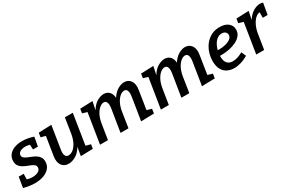

<svg xmlns="http://www.w3.org/2000/svg" viewBox="94 -1502 3689 2473"><g transform="rotate(-30 1938.5 -266.0)"><path d="M174 11Q134 11 90 4.5Q46 -2 5 -13L30 -168H104L102 -86Q120 -80 139.5 -76.5Q159 -73 181 -73Q233 -73 268 -92Q303 -111 304 -147Q305 -172 288 -187.5Q271 -203 243.5 -214Q216 -225 185.5 -237Q155 -249 128 -266Q101 -283 84 -309.5Q67 -336 68 -378Q69 -430 98.5 -467Q128 -504 178.5 -523.5Q229 -543 293 -543Q373 -543 462 -514L438 -379H365L361 -451Q345 -456 328 -458.5Q311 -461 295 -461Q249 -461 218 -442.5Q187 -424 187 -393Q186 -370 203.5 -355Q221 -340 248 -328.5Q275 -317 306 -304.5Q337 -292 364.5 -274.5Q392 -257 409 -230Q426 -203 425 -162Q424 -108 391.5 -69.5Q359 -31 302.5 -10Q246 11 174 11Z M675 11Q608 12 573.5 -37Q539 -86 552 -170L596 -447L527 -466L537 -529L728 -536L674 -197Q665 -144 678 -113.5Q691 -83 726 -83Q758 -83 791.5 -107.5Q825 -132 852.5 -182.5Q880 -233 893 -312L927 -532H1045L974 -83L1046 -63L1036 -1L855 4L877 -123Q837 -54 781.5 -21.5Q726 11 675 11Z M1752 4 1806 -335Q1814 -388 1802.5 -418.5Q1791 -449 1759 -449Q1731 -449 1698.5 -424Q1666 -399 1639 -348.5Q1612 -298 1600 -220L1566 0H1448L1502 -335Q1510 -388 1498.5 -418.5Q1487 -449 1455 -449Q1427 -449 1394.5 -424Q1362 -399 1335 -348.5Q1308 -298 1296 -220L1261 0H1143L1214 -445L1144 -466L1154 -529L1340 -536L1314 -412Q1355 -481 1408 -512Q1461 -543 1508 -543Q1558 -543 1589.5 -510.5Q1621 -478 1624 -420Q1665 -484 1716 -513.5Q1767 -543 1812 -543Q1874 -543 1907.5 -494.5Q1941 -446 1927 -361L1884 -87L1955 -66L1945 -1Z M2657 4 2711 -335Q2719 -388 2707.5 -418.5Q2696 -449 2664 -449Q2636 -449 2603.5 -424Q2571 -399 2544 -348.5Q2517 -298 2505 -220L2471 0H2353L2407 -335Q2415 -388 2403.5 -418.5Q2392 -449 2360 -449Q2332 -449 2299.5 -424Q2267 -399 2240 -348.5Q2213 -298 2201 -220L2166 0H2048L2119 -445L2049 -466L2059 -529L2245 -536L2219 -412Q2260 -481 2313 -512Q2366 -543 2413 -543Q2463 -543 2494.5 -510.5Q2526 -478 2529 -420Q2570 -484 2621 -513.5Q2672 -543 2717 -543Q2779 -543 2812.5 -494.5Q2846 -446 2832 -361L2789 -87L2860 -66L2850 -1Z M3137 11Q3081 11 3035.5 -11.5Q2990 -34 2963.5 -82Q2937 -130 2937 -207Q2937 -271 2957 -331Q2977 -391 3015 -439Q3053 -487 3107.5 -515Q3162 -543 3231 -543Q3312 -543 3357.5 -506Q3403 -469 3403 -409Q3403 -362 3375.5 -326.5Q3348 -291 3301 -267Q3254 -243 3196 -231Q3138 -219 3076 -219Q3062 -219 3053 -219Q3053 -215 3053 -209Q3053 -139 3082.5 -107Q3112 -75 3163 -75Q3230 -75 3314 -121L3344 -52Q3292 -21 3239 -5Q3186 11 3137 11ZM3215 -458Q3177 -458 3147 -435.5Q3117 -413 3096 -376.5Q3075 -340 3064 -297Q3078 -296 3093 -296Q3140 -296 3184.5 -307.5Q3229 -319 3258 -341.5Q3287 -364 3287 -397Q3287 -424 3267.5 -441Q3248 -458 3215 -458Z M3466 0 3537 -445 3467 -466 3477 -529 3663 -536 3638 -415Q3677 -478 3729.5 -510.5Q3782 -543 3833 -543Q3859 -543 3877 -536L3848 -368H3776V-450Q3743 -447 3711 -418Q3679 -389 3654.5 -338.5Q3630 -288 3619 -220L3584 0Z"/></g></svg>

Font: Bitter SemiBold
Style: Italic
Weight: 600
Italic angle: -9°
Designer: Sol Matas, and Bitter project Authors
Foundry: Sol Matas
Version: Version 2.001